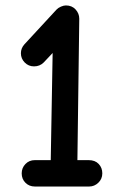

<svg xmlns="http://www.w3.org/2000/svg" viewBox="-20 -680 433 700"><path d="M106.9 0Q86.4 0 72.8 -13.7Q59.1 -27.3 59.1 -47.9Q59.1 -67.9 72.8 -82Q86.4 -96.2 106.9 -96.2H165L171.9 -486.8L139.2 -452.1Q125 -438 104 -438Q84 -438 70.1 -452.1Q56.2 -466.3 56.2 -485.8Q56.2 -503.9 68.8 -518.1L186 -645Q191.9 -651.4 202.1 -655.8Q212.4 -660.2 220.2 -660.2Q242.2 -660.2 255.6 -645.5Q269 -630.9 269 -611.8L262.2 -96.2H303.2Q326.7 -96.2 339.8 -82.3Q353 -68.4 353 -47.9Q353 -27.8 338.6 -13.9Q324.2 0 305.2 0Z"/></svg>

Font: Comic Neue
Style: Bold
Weight: 700
Designer: Craig Rozynski
Foundry: Craig Rozynski
Version: Version 2.003;hotconv 1.0.109;makeotfexe 2.5.65596